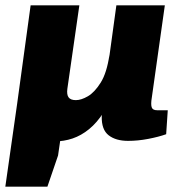

<svg xmlns="http://www.w3.org/2000/svg" viewBox="-22 -517 678 721"><path d="M276 -497 231 -184Q228 -162 235.5 -151.5Q243 -141 263 -141Q283 -141 308 -155.5Q333 -170 356 -206.5Q379 -243 389 -311L367 -95Q342 -56 312.5 -32Q283 -8 250.5 3Q218 14 182 14Q130 14 97.5 -4Q65 -22 50.5 -55Q36 -88 43 -132L93 -497ZM597 -497 548 -150Q544 -126 547.5 -114.5Q551 -103 568 -103H608L602 -13Q574 -3 535 4.5Q496 12 459 12Q413 12 386 -9Q359 -30 360 -80L361 -89V-104L415 -497ZM215 -64 196 67 156 184H-2L54 -209Z"/></svg>

Font: Exo 2 ExtraBold
Style: Italic
Weight: 800
Italic angle: -8°
Designer: Natanael Gama
Foundry: Natanael Gama
Version: Version 2.010